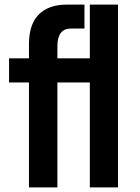

<svg xmlns="http://www.w3.org/2000/svg" viewBox="-20 -818 612 838"><path d="M19.5 -458V-563.5H106.4V-625Q106.4 -711.9 149.4 -754.9Q192.4 -797.9 271.5 -797.9H348.6V-693.4H290Q230.5 -693.4 230.5 -616.2V-563.5H372.1V-797.9H495.1V0H372.1V-458H230.5V0H106.4V-458Z"/></svg>

Font: Gothic A1
Style: Bold
Weight: 700
Version: Version 2.50